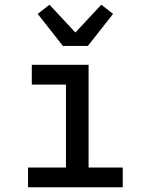

<svg xmlns="http://www.w3.org/2000/svg" viewBox="-20 -795 640 815"><path d="M99 0V-84H260V-436H115V-520H356V-84H501V0ZM247 -600 140 -736 190 -775 300 -657 410 -775 460 -736 353 -600Z"/></svg>

Font: Iosevka Fixed Medium Extended
Style: Regular
Weight: 500
Width: 7
Monospace: yes
Designer: Belleve Invis
Foundry: Belleve Invis
Version: Version 24.1.1; ttfautohint (v1.8.4)